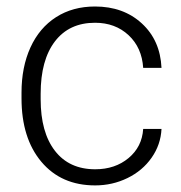

<svg xmlns="http://www.w3.org/2000/svg" viewBox="-20 -558 555 588"><path d="M271.5 -39.6Q332.5 -39.6 373.8 -74Q415 -108.4 418.5 -163.1H474.6Q472.2 -114.7 444.3 -75Q416.5 -35.2 370.4 -12.7Q324.2 9.8 271.5 9.8Q167.5 9.8 106.7 -62.5Q45.9 -134.8 45.9 -256.8V-274.4Q45.9 -352.5 73.2 -412.6Q100.6 -472.7 151.6 -505.4Q202.6 -538.1 271 -538.1Q357.9 -538.1 414.3 -486.3Q470.7 -434.6 474.6 -350.1H418.5Q414.6 -412.1 373.8 -450.2Q333 -488.3 271 -488.3Q191.9 -488.3 148.2 -431.2Q104.5 -374 104.5 -271V-253.9Q104.5 -152.8 148.2 -96.2Q191.9 -39.6 271.5 -39.6Z"/></svg>

Font: RobotoInd Light
Style: Regular
Weight: 300
Designer: Google
Version: Version 2.001151; 2014